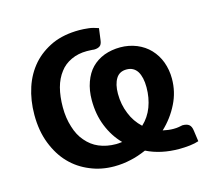

<svg xmlns="http://www.w3.org/2000/svg" viewBox="-82 -614 785 717"><g transform="rotate(-15 310.5 -255.5)"><path d="M358.9 -251Q358.9 -209 374 -172.9Q387.7 -138.2 415.5 -112.3Q441.9 -136.7 455.1 -171.4Q468.3 -206.5 468.3 -247.1Q468.3 -286.1 454.6 -308.6Q440.4 -330.6 413.1 -330.6Q385.7 -330.6 372.6 -309.6Q358.9 -287.6 358.9 -251ZM597.2 -43.9 603 -2.4Q589.4 2.4 568.8 4.9Q546.9 7.3 527.8 7.3Q456.5 7.3 401.4 -20Q367.2 -5.4 340.8 0Q309.6 7.3 276.4 7.3Q226.1 7.3 183.6 -10.7Q139.2 -28.8 107.4 -62Q75.7 -94.7 56.2 -144.5Q37.1 -193.4 37.1 -255.4Q37.1 -311.5 53.2 -360.4Q68.8 -407.7 100.1 -443.4Q130.4 -477.5 176.3 -498.5Q221.2 -518.1 280.8 -518.1Q296.9 -518.1 317.9 -515.6Q333.5 -513.7 354 -506.3L348.1 -461.9Q346.2 -444.3 337.4 -439Q329.1 -433.6 315.4 -433.6Q313.5 -434.1 309.1 -434.3Q304.7 -434.6 302.7 -434.6Q297.9 -435.1 288.1 -435.1Q253.9 -435.1 227.1 -422.4Q199.7 -409.7 183.1 -387.2Q164.6 -363.3 155.8 -330.6Q147 -296.9 147 -255.4Q147 -213.4 158.2 -178.7Q168.5 -144 189 -120.6Q210 -95.7 237.8 -84Q267.6 -71.3 304.2 -71.3Q313 -71.3 327.6 -73.2Q294.9 -106.4 276.4 -152.8Q258.3 -197.8 258.3 -252.9Q258.3 -291 269.5 -322.3Q280.8 -354 300.3 -374Q320.3 -394.5 349.1 -405.8Q378.4 -416.5 411.6 -416.5Q444.8 -416.5 475.1 -404.3Q504.4 -392.1 524.9 -370.6Q546.4 -347.7 557.1 -318.8Q568.4 -288.1 568.4 -253.9Q568.4 -202.6 545.9 -157.7Q522.9 -111.3 484.9 -75.7Q506.8 -70.8 525.4 -70.8Q538.1 -70.8 545.9 -72.3Q560.1 -75.2 561 -75.2Q578.1 -75.2 586.4 -68.4Q595.2 -61.5 597.2 -43.9Z"/></g></svg>

Font: Lato-SemiBold
Style: Regular
Weight: 500
Designer: Lukasz Dziedzic with Adam Twardoch and Botio Nikoltchev
Foundry: tyPoland Lukasz Dziedzic
Version: ""